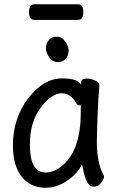

<svg xmlns="http://www.w3.org/2000/svg" viewBox="-20 -862 540 906"><path d="M195 24Q124 24 82.5 -28Q41 -80 41 -175Q41 -304 113 -398Q185 -492 273 -492Q349 -492 363 -461V-475Q363 -491 391 -491Q408 -491 428.5 -482.5Q449 -474 449 -458Q444 -411 440 -306Q437 -225 437 -193Q437 -93 468 -37L471 -30Q471 -17 457 1Q443 19 422 19Q402 19 390.5 -4.5Q379 -28 373.5 -57.5Q368 -87 367 -87Q348 -45 298.5 -10.5Q249 24 195 24ZM194 -48Q234 -48 270 -77Q361 -150 361 -330V-359Q363 -361 363 -362Q363 -365 354.5 -365Q346 -365 341 -373Q314 -422 273 -422Q223 -422 172 -354Q121 -286 121 -180Q121 -48 194 -48ZM253 -569Q228 -569 212.5 -591Q197 -613 197 -634Q197 -656 210 -672.5Q223 -689 248 -689Q272 -689 288 -666.5Q304 -644 304 -623Q304 -601 290.5 -585Q277 -569 253 -569ZM142 -768Q117 -768 117 -805Q117 -842 143 -842H348Q373 -842 373 -805Q373 -768 347 -768Z"/></svg>

Font: LXGW WenKai Mono Medium
Style: Regular
Weight: 500
Monospace: yes
Designer: LXGW / Fontworks Inc.
Foundry: LXGW / Fontworks Inc.
Version: Version 1.520; June 14, 2025